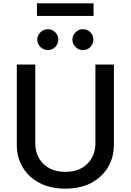

<svg xmlns="http://www.w3.org/2000/svg" viewBox="-20 -1111 778 1143"><path d="M622 -114Q588 -57 521 -21Q457 12 369 12Q282 12 217 -21Q151 -55 116 -114Q80 -173 80 -249V-727H190V-258Q190 -184 238 -136Q286 -88 369 -88Q452 -88 500 -136Q548 -184 548 -258V-727H658V-249Q658 -173 622 -114ZM200 -1016V-1091H537V-1016ZM221 -831Q202 -850 202 -875Q202 -901 221 -919Q239 -937 265 -937Q291 -937 309 -919Q327 -901 327 -875Q327 -851 309 -831Q291 -813 265 -813Q239 -813 221 -831ZM430 -831Q411 -850 411 -875Q411 -901 430 -919Q448 -937 473 -937Q500 -937 518 -919Q536 -901 536 -875Q536 -851 518 -831Q500 -813 473 -813Q448 -813 430 -831Z"/></svg>

Font: Sinter Medium
Style: Regular
Weight: 500
Foundry: Adobe & rsms
Version: Version 1.000